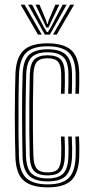

<svg xmlns="http://www.w3.org/2000/svg" viewBox="-20 -792 396 819"><path d="M183.5 7.2Q114.8 7.2 81.5 -21.4Q48.2 -50 45.8 -121.2Q44.5 -155.8 43.9 -201.2Q43.2 -246.8 43.2 -296.1Q43.2 -345.5 43.9 -392.5Q44.5 -439.5 45.8 -477.2Q48.8 -546.8 80.5 -577Q112.2 -607.2 182.8 -607.2Q251.2 -607.2 283.6 -578.4Q316 -549.5 318 -480Q318.2 -462 318.1 -438.1Q318 -414.2 317 -392.2H301.5Q302.5 -412.5 302.8 -436Q303 -459.5 302.5 -479.5Q300.8 -541.2 273.1 -567.9Q245.5 -594.5 182.8 -594.5Q119 -594.5 91.4 -566.8Q63.8 -539 61.2 -476.5Q59.5 -425.2 59 -360.6Q58.5 -296 59 -232.8Q59.5 -169.5 61 -122.5Q63.2 -59.2 92.4 -32.4Q121.5 -5.5 183.5 -5.5Q245.2 -5.5 272.6 -32.2Q300 -59 302.5 -121.8Q303.2 -140.8 303.1 -160.9Q303 -181 301.5 -209.5H317Q318 -186.5 318.4 -166Q318.8 -145.5 318 -121.2Q315 -52.5 284.2 -22.6Q253.5 7.2 183.5 7.2ZM183.5 -18.2Q128.8 -18.2 103.5 -43Q78.2 -67.8 76.2 -123Q75.2 -160 74.8 -206.5Q74.2 -253 74.1 -302Q74 -351 74.6 -396.1Q75.2 -441.2 76.5 -475.5Q78.8 -535.5 104.5 -558.6Q130.2 -581.8 182.8 -581.8Q236.8 -581.8 261.2 -558.5Q285.8 -535.2 287.2 -478.8Q287.5 -461.2 287.4 -438.9Q287.2 -416.5 286.2 -392.2H270.8Q272 -417.5 272 -440.1Q272 -462.8 271.8 -478.5Q270.8 -529.5 249.4 -549.2Q228 -569 182.8 -569Q138 -569 115.9 -548.9Q93.8 -528.8 91.8 -474.5Q90.8 -447 90.1 -404.5Q89.5 -362 89.1 -312.8Q88.8 -263.5 89.1 -214.9Q89.5 -166.2 90.8 -126.2Q92.8 -72.8 114.6 -51.9Q136.5 -31 183.5 -31Q228.8 -31 249.2 -51.2Q269.8 -71.5 271.8 -122.5Q272.5 -140.2 272.4 -160.2Q272.2 -180.2 270.8 -209.5H286.2Q287.8 -178.8 287.8 -159.6Q287.8 -140.5 287.2 -122.2Q284.5 -65.8 261.1 -42Q237.8 -18.2 183.5 -18.2ZM183.5 -43.8Q144 -43.8 126.1 -61.8Q108.2 -79.8 106.8 -126.8Q105.5 -173.8 105 -236.1Q104.5 -298.5 105.1 -361.5Q105.8 -424.5 107 -473.8Q108.8 -521 126.8 -538.6Q144.8 -556.2 182.8 -556.2Q221.8 -556.2 238.8 -538.6Q255.8 -521 256.5 -477.2Q256.8 -460.8 256.8 -439.8Q256.8 -418.8 255.5 -392.2H240Q241.2 -419 241.2 -440.1Q241.2 -461.2 241 -476.8Q240.5 -513 227.9 -528.2Q215.2 -543.5 182.8 -543.5Q151 -543.5 137.4 -528.2Q123.8 -513 122.5 -473Q121.2 -428.8 120.6 -368.2Q120 -307.8 120.4 -244.1Q120.8 -180.5 122.5 -126.5Q123.8 -88 137.1 -72.2Q150.5 -56.5 183.5 -56.5Q215.5 -56.5 227.8 -71.9Q240 -87.2 241 -124.5Q241.5 -143 241.5 -161.2Q241.5 -179.5 240 -209.5H255.5Q256.8 -181 256.9 -160.5Q257 -140 256.5 -124Q254.8 -79.8 238.5 -61.8Q222.2 -43.8 183.5 -43.8ZM68.2 -772H84.8L158 -644.5H142ZM100.2 -772H117L166.5 -677.5L179.8 -655.2H184.5L197.8 -677.5L247.2 -772H264L192.8 -644.5H171.2ZM131.5 -772H148.5L176.8 -704.8L180.8 -689.8H183.5L187.5 -704.8L216.2 -772H233L196.2 -695L186.8 -674.5H177.5L167.8 -695ZM279.5 -772H296L222 -644.5H206.2Z"/></svg>

Font: Big Shoulders Inline Display Medium
Style: Regular
Weight: 500
Designer: Patric King
Foundry: XO Type Co
Version: Version 1.000